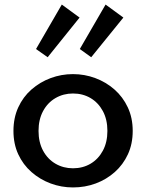

<svg xmlns="http://www.w3.org/2000/svg" viewBox="-20 -808 640 842"><path d="M300 14Q249 14 202 -3.5Q155 -21 118 -53.5Q81 -86 60 -131.5Q39 -177 39 -234Q39 -291 60 -337Q81 -383 118 -415.5Q155 -448 202 -465.5Q249 -483 300 -483Q351 -483 398 -465.5Q445 -448 482 -415.5Q519 -383 540.5 -337Q562 -291 562 -234Q562 -177 541 -131.5Q520 -86 483.5 -53.5Q447 -21 400 -3.5Q353 14 300 14ZM300 -70Q343 -70 377 -90Q411 -110 431 -147Q451 -184 451 -234Q451 -284 431 -321Q411 -358 377 -378Q343 -398 300 -398Q258 -398 223.5 -378Q189 -358 169 -321Q149 -284 149 -234Q149 -184 169 -147Q189 -110 223.5 -90Q258 -70 300 -70ZM380 -557 330 -593 443 -788 521 -731ZM189 -557 138 -593 251 -788 329 -731Z"/></svg>

Font: BioRhyme Medium
Style: Regular
Weight: 500
Designer: Aoife Mooney
Foundry: Aoife Mooney Type
Version: Version 1.600;gftools[0.9.33]